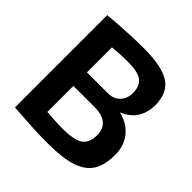

<svg xmlns="http://www.w3.org/2000/svg" viewBox="-188 -861 1022 1022"><g transform="rotate(45 323.0 -350.0)"><path d="M61 -2V-697Q145 -704 207.5 -707Q270 -710 321 -710Q462 -710 521.5 -670Q581 -630 581 -539Q581 -482 554.5 -441Q528 -400 477 -380V-378Q543 -361 580 -314.5Q617 -268 617 -200Q617 -125 589 -79Q561 -33 496.5 -11.5Q432 10 324 10Q288 10 261.5 9.5Q235 9 209 7.5Q183 6 148.5 4Q114 2 61 -2ZM200 -405H357Q400 -405 425.5 -431.5Q451 -458 451 -501Q451 -553 420.5 -576Q390 -599 315 -599Q292 -599 278 -598.5Q264 -598 247 -597Q230 -596 200 -593ZM200 -107Q242 -104 268 -102.5Q294 -101 317 -101Q407 -101 441 -125Q475 -149 475 -206Q475 -303 357 -303H200Z"/></g></svg>

Font: Georama SemiBold
Style: Regular
Weight: 600
Designer: Jean-Baptiste Levee
Foundry: Production Type
Version: Version 1.000